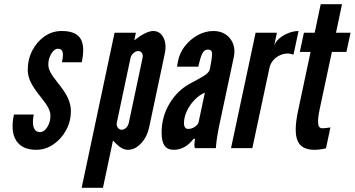

<svg xmlns="http://www.w3.org/2000/svg" viewBox="-20 -702 1682 910"><path d="M151.5 8Q195.5 8 233 -17.5Q270.5 -43 293.2 -84.8Q316 -126.5 316 -176Q316 -206.5 301.8 -237.5Q287.5 -268.5 255 -308Q229 -340.5 219 -359.5Q209 -378.5 209 -396.5Q209 -424 223.2 -447.5Q237.5 -471 254.5 -471Q272 -471 276.5 -456Q281 -441 273.5 -407H367.5Q384 -485 360.5 -520.5Q337 -556 270 -555Q226.5 -554.5 190.5 -529.2Q154.5 -504 133 -462.2Q111.5 -420.5 111.5 -370.5Q111.5 -341.5 125.8 -312.2Q140 -283 176 -238.5Q199.5 -209.5 209.2 -190.2Q219 -171 219 -153.5Q219 -123 204 -99.5Q189 -76 169.5 -76Q147.5 -76 139.8 -97.8Q132 -119.5 140 -159H46Q29 -79.5 56.8 -35.8Q84.5 8 151.5 8Z M367 188H468L515.5 -36Q537.5 -12 553.8 -2Q570 8 586.5 8Q620 8 648.8 -22.8Q677.5 -53.5 687 -99L761 -448Q770.5 -493 754.5 -524Q738.5 -555 706 -555Q673 -555 616.5 -511L624 -547H523ZM556.5 -87Q545.5 -87 538.2 -97.2Q531 -107.5 533.5 -120L598.5 -427Q601.5 -440.5 612.5 -450.2Q623.5 -460 635.5 -460Q647 -460 652.8 -450.5Q658.5 -441 655.5 -427L590.5 -120Q587.5 -106 577.8 -96.5Q568 -87 556.5 -87Z M804 8Q857 8 897.5 -44H904.5Q898.5 -8.5 904 0H1003Q1006 -34 1008.8 -51.5Q1011.5 -69 1016.5 -95L1088 -431Q1099 -483 1070.8 -519Q1042.5 -555 991 -555Q952.5 -555 916.5 -535Q880.5 -515 855.2 -482Q830 -449 823 -409L819 -386H920Q930.5 -434 939.8 -450.5Q949 -467 965.5 -467Q980.5 -467 983.8 -455.8Q987 -444.5 981.5 -412.5L975 -375.5Q972.5 -361.5 955 -348.5Q937.5 -335.5 885.5 -308.5Q821.5 -275 783.8 -211.8Q746 -148.5 746 -74Q746 -31.5 759.8 -11.8Q773.5 8 804 8ZM872.5 -91Q852 -91 852 -118.5Q852 -146.5 865.5 -175.5Q879 -204.5 901.8 -228.2Q924.5 -252 951 -263L921.5 -124Q919 -111.5 903.8 -101.2Q888.5 -91 872.5 -91Z M1075 0H1176L1257 -380Q1262.5 -405 1280.5 -422.2Q1298.5 -439.5 1322.8 -445.8Q1347 -452 1371 -443L1395 -555Q1371 -555 1346.8 -545.2Q1322.5 -535.5 1304.2 -520Q1286 -504.5 1279.5 -486L1292.5 -547H1191.5Z M1469.5 8Q1496.5 8 1525 1L1546 -98Q1519.5 -94 1508 -94Q1489.5 -94 1487.8 -118Q1486 -142 1495 -184L1553 -456H1622L1641.5 -547H1572.5L1601 -682H1500L1471.5 -547H1420.5L1401 -456H1452L1392.5 -176Q1372 -79.5 1390 -35.8Q1408 8 1469.5 8Z"/></svg>

Font: League Gothic
Style: Italic
Weight: 400
Designer: The League of Moveable Type
Version: Version 1.600; ttfautohint (v1.8.3)